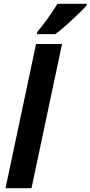

<svg xmlns="http://www.w3.org/2000/svg" viewBox="-20 -992 477 1012"><path d="M9 0 170 -760H307L146 0ZM176 -823Q203 -855 232 -895.5Q261 -936 283 -972H437V-964Q426 -951 405 -930.5Q384 -910 359.5 -887Q335 -864 311.5 -844Q288 -824 271 -812H175Z"/></svg>

Font: Noto Sans SemiCondensed
Style: Bold Italic
Weight: 700
Width: 4
Italic angle: -12°
Designer: Monotype Design Team
Foundry: Monotype Imaging Inc.
Version: Version 2.013; ttfautohint (v1.8.4.7-5d5b)